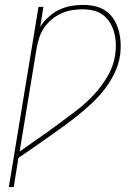

<svg xmlns="http://www.w3.org/2000/svg" viewBox="-20 -763 540 783"><path d="M16 0 137 -735H157L144 -653Q157 -675 177.5 -693.5Q198 -712 221 -723Q244 -734 269 -738.5Q294 -743 319 -743Q345 -743 370 -737Q395 -731 414.5 -716.5Q434 -702 446.5 -680.5Q459 -659 465 -635Q471 -611 472 -585Q473 -559 469 -533Q463 -498 447 -464.5Q431 -431 408 -401Q385 -371 357.5 -345Q330 -319 300.5 -295Q271 -271 240.5 -249Q210 -227 179 -205Q148 -183 117 -161.5Q86 -140 55 -119L36 0ZM60 -145Q98 -172 137 -199Q176 -226 214 -254Q252 -282 290 -311Q328 -340 360.5 -374.5Q393 -409 417.5 -450Q442 -491 449 -535Q453 -558 452.5 -581.5Q452 -605 446.5 -627Q441 -649 430 -668Q419 -687 402 -700.5Q385 -714 362.5 -719.5Q340 -725 317 -725Q295 -725 273.5 -721.5Q252 -718 231.5 -709Q211 -700 193 -685.5Q175 -671 161.5 -652Q148 -633 141 -612Q134 -591 130 -570Z"/></svg>

Font: Iosevka Term Curly Thin
Style: Italic
Weight: 100
Italic angle: -9°
Designer: Belleve Invis
Foundry: Belleve Invis
Version: Version 32.3.0